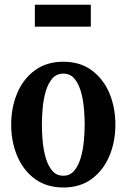

<svg xmlns="http://www.w3.org/2000/svg" viewBox="-20 -802 548 832"><path d="M254.5 10.5Q182 10.5 131.5 -26.5Q81 -63.5 54.8 -125.5Q28.5 -187.5 28.5 -262Q28.5 -337 54.8 -398.8Q81 -460.5 131.5 -497.5Q182 -534.5 254.5 -534.5Q327 -534.5 377.2 -497.5Q427.5 -460.5 453.8 -398.8Q480 -337 480 -262Q480 -187.5 453.8 -125.5Q427.5 -63.5 377.2 -26.5Q327 10.5 254.5 10.5ZM254.5 -40.5Q283 -40.5 301.2 -61.8Q319.5 -83 329.5 -117Q339.5 -151 343.2 -189.2Q347 -227.5 347 -262Q347 -296 343.5 -334.5Q340 -373 330 -406.8Q320 -440.5 302 -461.8Q284 -483 254.5 -483Q225 -483 206.8 -461.8Q188.5 -440.5 178.5 -406.8Q168.5 -373 165 -334.5Q161.5 -296 161.5 -262Q161.5 -227.5 165 -189.2Q168.5 -151 178.5 -117Q188.5 -83 206.8 -61.8Q225 -40.5 254.5 -40.5ZM131 -686.5V-781.5H373.5V-686.5Z"/></svg>

Font: Libre Caslon Condensed
Style: Bold
Weight: 700
Designer: Pablo Impallari, Rodrigo Fuenzalida, Katja Schimmel, Ertekin Erdin
Foundry: Pablo Impallari, Rodrigo Fuenzalida
Version: Version 2.000; ttfautohint (v1.8.4.7-5d5b);gftools[0.9.33]